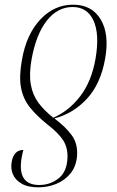

<svg xmlns="http://www.w3.org/2000/svg" viewBox="-20 -566 502 822"><path d="M293 -546Q373 -546 411 -483Q449 -420 430 -314Q411 -207 352.5 -143.5Q294 -80 213 -59Q262 -22 287.5 13.5Q313 49 310 99Q307 145 282.5 175.5Q258 206 221.5 221Q185 236 144 236Q99 236 72 220Q45 204 35 179.5Q25 155 30 127Q39 76 80 76Q40 226 148 226Q195 226 231 197.5Q267 169 269 108Q270 65 250 34Q230 3 182 -34Q136 -71 107.5 -107Q79 -143 70 -190.5Q61 -238 74 -310Q93 -419 152.5 -482.5Q212 -546 293 -546ZM291 -536Q226 -536 180 -477Q134 -418 115 -311Q104 -248 112 -203.5Q120 -159 144.5 -126Q169 -93 208 -62Q274 -90 323 -153.5Q372 -217 389 -315Q407 -419 380.5 -477.5Q354 -536 291 -536Z"/></svg>

Font: Noto Serif Display Condensed ExtraLight
Style: Italic
Weight: 200
Width: 3
Italic angle: -12°
Designer: Monotype Design Team
Foundry: Monotype Imaging Inc.
Version: Version 2.009